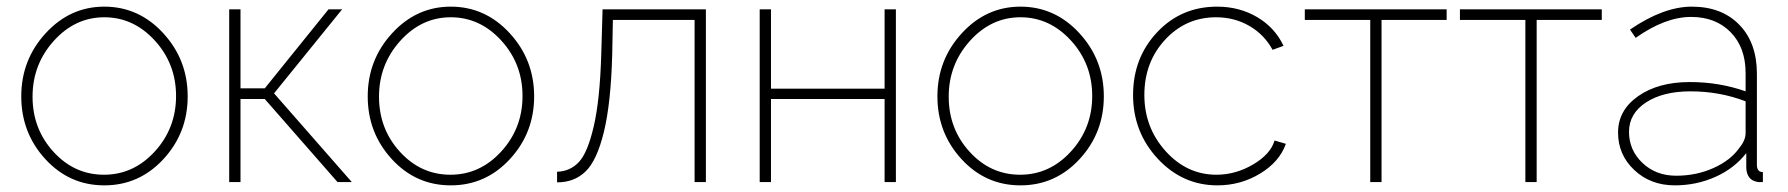

<svg xmlns="http://www.w3.org/2000/svg" viewBox="-20 -548 5384 578"><path d="M294 -528Q398 -528 471.5 -448Q545 -368 545 -258Q545 -148 472 -69Q399 10 294 10Q189 10 116.5 -69Q44 -148 44 -258Q44 -368 117.5 -448Q191 -528 294 -528ZM141 -91Q204 -22 293 -22Q382 -22 446 -92Q510 -162 510 -259Q510 -356 446 -426Q382 -496 294 -496Q206 -496 142 -425Q78 -354 78 -257Q78 -160 141 -91Z M670 0V-520H704V-282H777L969 -520H1010L805 -267L1039 0H996L777 -250H704V0Z M1337 -528Q1441 -528 1514.5 -448Q1588 -368 1588 -258Q1588 -148 1515 -69Q1442 10 1337 10Q1232 10 1159.5 -69Q1087 -148 1087 -258Q1087 -368 1160.5 -448Q1234 -528 1337 -528ZM1184 -91Q1247 -22 1336 -22Q1425 -22 1489 -92Q1553 -162 1553 -259Q1553 -356 1489 -426Q1425 -496 1337 -496Q1249 -496 1185 -425Q1121 -354 1121 -257Q1121 -160 1184 -91Z M1657 1V-31Q1696 -32 1722.5 -60Q1749 -88 1767.5 -168Q1786 -248 1790 -384L1794 -520H2105V0H2071V-488H1825L1823 -383Q1819 -237 1798 -151Q1777 -65 1743 -32Q1709 1 1657 1Z M2267 0V-520H2301V-281H2643V-520H2677V0H2643V-250H2301V0Z M3052 -528Q3156 -528 3229.5 -448Q3303 -368 3303 -258Q3303 -148 3230 -69Q3157 10 3052 10Q2947 10 2874.5 -69Q2802 -148 2802 -258Q2802 -368 2875.5 -448Q2949 -528 3052 -528ZM2899 -91Q2962 -22 3051 -22Q3140 -22 3204 -92Q3268 -162 3268 -259Q3268 -356 3204 -426Q3140 -496 3052 -496Q2964 -496 2900 -425Q2836 -354 2836 -257Q2836 -160 2899 -91Z M3645 10Q3540 10 3465.5 -70Q3391 -150 3391 -262Q3391 -374 3463.5 -451Q3536 -528 3644 -528Q3711 -528 3764.5 -496.5Q3818 -465 3844 -410L3811 -398Q3786 -444 3741 -470Q3696 -496 3641 -496Q3550 -496 3487.5 -428.5Q3425 -361 3425 -262Q3425 -164 3489 -93Q3553 -22 3642 -22Q3700 -22 3752.5 -53Q3805 -84 3817 -125L3851 -115Q3832 -61 3773.5 -25.5Q3715 10 3645 10Z M4105 0V-488H3908V-520H4335V-488H4139V0Z M4572 0V-488H4375V-520H4802V-488H4606V0Z M5067 -301Q5156 -301 5235 -273V-328Q5235 -405 5190 -451Q5145 -497 5071 -497Q4993 -497 4904 -434L4887 -459Q4988 -528 5073 -528Q5163 -528 5216 -473.5Q5269 -419 5269 -326V-52Q5269 -30 5287 -30V0Q5273 1 5268 -1Q5239 -7 5237 -42V-87Q5201 -41 5144 -15.5Q5087 10 5022 10Q4949 10 4900 -36Q4851 -82 4851 -149Q4851 -216 4911.5 -258.5Q4972 -301 5067 -301ZM5217 -104Q5235 -126 5235 -148V-243Q5157 -273 5069 -273Q4986 -273 4935 -239.5Q4884 -206 4884 -151Q4884 -96 4924.5 -57.5Q4965 -19 5026 -19Q5087 -19 5139 -42.5Q5191 -66 5217 -104Z"/></svg>

Font: Raleway-v4020 ExtraLight
Style: Regular
Weight: 275
Designer: Matt McInerney, Pablo Impallari, Rodrigo Fuenzalida
Foundry: Matt McInerney, Pablo Impallari, Rodrigo Fuenzalida
Version: Version 4.020;PS 004.020;hotconv 1.0.88;makeotf.lib2.5.64775